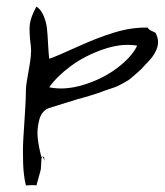

<svg xmlns="http://www.w3.org/2000/svg" viewBox="-20 -444 502 585"><path d="M59 -171Q59 -185 68 -233Q77 -281 74 -303Q68 -349 71 -371Q74 -393 91 -424Q105 -415 113 -395.5Q121 -376 123 -358Q125 -340 126.5 -310Q128 -280 130 -265Q156 -274 216 -301.5Q276 -329 328.5 -345Q381 -361 430 -360Q432 -356 435.5 -353.5Q439 -351 445 -348.5Q451 -346 454 -344Q461 -330 461.5 -318Q462 -306 457 -293.5Q452 -281 444 -270.5Q436 -260 421 -245Q411 -233 399.5 -223.5Q388 -214 380.5 -207Q373 -200 359 -192.5Q345 -185 339 -182Q333 -179 313 -172.5Q293 -166 287.5 -163.5Q282 -161 254 -152.5Q226 -144 217 -142L130 -115Q107 -107 99.5 -78.5Q92 -50 95 -23Q98 4 106 34H114Q116 46 116 47Q116 46 115 44Q114 42 113 39.5Q112 37 111 35Q110 33 109.5 32.5Q109 32 109 32Q106 35 105.5 54.5Q105 74 102 81L91 121Q78 119 59 121Q52 94 50.5 54.5Q49 15 51 -20Q53 -55 56 -99.5Q59 -144 59 -171ZM398 -305Q350 -313 294 -293.5Q238 -274 195.5 -242.5Q153 -211 130 -178Q178 -168 236 -186Q294 -204 338 -237.5Q382 -271 398 -305Z"/></svg>

Font: Long Cang
Style: Regular
Weight: 400
Designer: ZhongQi
Foundry: ZhongQi
Version: Version 2.001